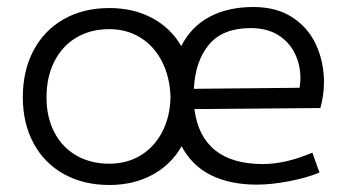

<svg xmlns="http://www.w3.org/2000/svg" viewBox="-20 -510 964 542"><path d="M894.5 -278.3Q894.5 -240.2 884.3 -205.1L528.8 -202.1Q538.6 -125 587.2 -85.9Q635.7 -46.9 722.2 -46.9Q786.1 -46.9 861.8 -79.1L881.8 -22.9Q847.2 -8.3 796.6 1.5Q746.1 11.2 705.1 11.2Q629.4 11.2 575.4 -15.6Q521.5 -42.5 492.7 -97.2Q462.9 -44.9 409.9 -16.4Q356.9 12.2 288.6 12.2Q215.8 12.2 160.4 -18.6Q105 -49.3 74.7 -105.7Q44.4 -162.1 44.4 -235.8Q44.4 -310.5 74.7 -367.7Q105 -424.8 160.4 -456.1Q215.8 -487.3 288.6 -487.3Q356.9 -487.3 409.4 -459.2Q461.9 -431.2 491.7 -379.9Q519 -434.1 571 -462.2Q623 -490.2 695.3 -490.2Q761.7 -490.2 806.6 -460.2Q851.6 -430.2 873 -381.8Q894.5 -333.5 894.5 -278.3ZM828.1 -290Q828.1 -326.2 812.7 -358.4Q797.4 -390.6 765.9 -410.6Q734.4 -430.7 687.5 -430.7Q608.9 -430.7 570.1 -384.3Q531.2 -337.9 527.3 -259.3L825.7 -262.2Q828.1 -276.9 828.1 -290ZM461.4 -235.8Q459.5 -293 437.3 -336.4Q415 -379.9 376.5 -403.8Q337.9 -427.7 288.6 -427.7Q235.4 -427.7 195.3 -403.8Q155.3 -379.9 133.3 -336.2Q111.3 -292.5 111.3 -234.9Q111.3 -179.2 133.3 -136.7Q155.3 -94.2 195.6 -71Q235.8 -47.9 288.6 -47.9Q338.4 -47.9 377 -71.3Q415.5 -94.7 437.7 -137.2Q460 -179.7 461.4 -235.8Z"/></svg>

Font: Selawik Semilight
Style: Regular
Weight: 300
Designer: Aaron Bell
Foundry: Microsoft Corporation
Version: Version 1.01